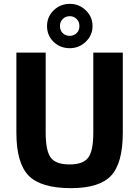

<svg xmlns="http://www.w3.org/2000/svg" viewBox="-20 -963 721 996"><path d="M342 -943Q390 -943 425 -909.5Q460 -876 460 -828Q460 -780 425 -746.5Q390 -713 342 -713Q292 -713 258 -746Q224 -779 224 -828Q224 -876 258.5 -909.5Q293 -943 342 -943ZM342 -879Q320 -879 305.5 -864.5Q291 -850 291 -828Q291 -805 305.5 -791Q320 -777 342 -777Q363 -777 377.5 -791Q392 -805 392 -828Q392 -850 377.5 -864.5Q363 -879 342 -879ZM617 -690V-275Q617 -117 556.5 -52Q496 13 348 13Q192 13 128.5 -52Q65 -117 65 -275V-690H217V-275Q217 -180 243.5 -145Q270 -110 341 -110Q411 -110 437.5 -145Q464 -180 464 -275V-690Z"/></svg>

Font: Exo 2.0
Style: Bold
Weight: 700
Designer: Natanael Gama
Version: Version 1.001;PS 001.001;hotconv 1.0.70;makeotf.lib2.5.58329